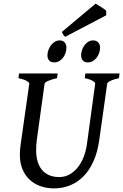

<svg xmlns="http://www.w3.org/2000/svg" viewBox="-20 -1018 676 1053"><path d="M632.3 -589.4Q601.6 -582.5 585.2 -574.2Q568.8 -565.9 567.9 -559.1L524.4 -250Q515.6 -186 493.9 -136.5Q472.2 -86.9 439.9 -53.2Q407.7 -19.5 366.2 -2.2Q324.7 15.1 276.4 15.1Q236.3 15.1 201.9 2.9Q167.5 -9.3 142.3 -32.7Q117.2 -56.2 103 -90.6Q88.9 -125 88.9 -169.9Q88.9 -195.8 93.3 -226.1L140.6 -559.1Q141.6 -564.9 127.2 -573.7Q112.8 -582.5 81.1 -589.4L84.5 -615.2H296.4L292.5 -589.4Q261.7 -582.5 243.7 -574.2Q225.6 -565.9 224.6 -559.1L181.6 -249Q179.7 -234.9 179 -220.7Q178.2 -206.5 178.2 -193.8Q178.2 -159.7 186.3 -132.6Q194.3 -105.5 210.2 -86.4Q226.1 -67.4 249.8 -57.1Q273.4 -46.9 304.7 -46.9Q336.4 -46.9 362.3 -61.8Q388.2 -76.7 407.7 -101.6Q427.2 -126.5 439.7 -159.4Q452.1 -192.4 457 -229L502 -559.1Q502.9 -564.9 489.7 -573.7Q476.6 -582.5 444.8 -589.4L448.2 -615.2H635.7ZM344.2 -756.8Q344.2 -742.7 339.6 -728.3Q335 -713.9 326.2 -702.1Q317.4 -690.4 304.9 -683.1Q292.5 -675.8 277.3 -675.8Q258.8 -675.8 249.5 -686.5Q240.2 -697.3 240.2 -714.8Q240.2 -728 245.1 -742.4Q250 -756.8 258.8 -768.8Q267.6 -780.8 279.8 -788.6Q292 -796.4 307.1 -796.4Q325.2 -796.4 334.7 -785.2Q344.2 -773.9 344.2 -756.8ZM528.8 -756.8Q528.8 -742.7 523.9 -728.3Q519 -713.9 510.3 -702.1Q501.5 -690.4 489 -683.1Q476.6 -675.8 461.4 -675.8Q443.4 -675.8 434.1 -686.5Q424.8 -697.3 424.8 -714.8Q424.8 -728 429.4 -742.4Q434.1 -756.8 442.6 -768.8Q451.2 -780.8 463.4 -788.6Q475.6 -796.4 491.2 -796.4Q508.8 -796.4 518.8 -785.2Q528.8 -773.9 528.8 -756.8ZM562.5 -934.1 337.9 -816.4Q331.1 -820.8 327.4 -826.9Q323.7 -833 319.3 -842.8L504.4 -998Q510.3 -994.1 518.6 -989.3Q526.9 -984.4 535.2 -979Q543.5 -973.6 551 -968.5Q558.6 -963.4 562.5 -959.5Z"/></svg>

Font: Gentium Book Basic
Style: Italic
Weight: 400
Italic angle: -8°
Designer: J. Victor Gaultney and Annie Olsen
Foundry: SIL International
Version: Version 1.102; 2013; Maintenance release